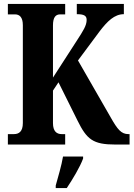

<svg xmlns="http://www.w3.org/2000/svg" viewBox="-20 -734 678 975"><path d="M20 0H311V-53H293C268 -53 249 -67 249 -109V-274L277 -316L374 -121C421 -26 452 0 566 0H638V-53H632C596 -53 577 -76 542 -138L376 -427L486 -575C525 -626 561 -662 609 -662V-714H370V-662C407 -662 420 -654 420 -633C420 -604 402 -577 371 -529L249 -340V-605C249 -647 263 -661 286 -661H311V-714H20V-661H56C79 -661 96 -647 96 -606V-109C96 -66 76 -53 51 -53H20ZM263 208V221H319C348 178 387 113 402 71V61H300C293 105 274 168 263 208Z"/></svg>

Font: Noto Serif Devanagari ExtraCondensed ExtraBold
Style: Regular
Weight: 800
Width: 2
Designer: Universal Thirst, Indian Type Foundry and the Monotype Design Team
Foundry: Monotype Imaging Inc.
Version: Version 2.004